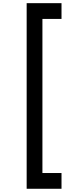

<svg xmlns="http://www.w3.org/2000/svg" viewBox="-20 -951 475 1194"><path d="M362.5 -833.3V-931.3H145.8V222.9H362.5V125H243.8V-833.3Z"/></svg>

Font: Manrope Semibold
Style: Regular
Weight: 600
Width: 4
Designer: Michael Sharanda
Foundry: Michael Sharanda
Version: Version 2.000;PS 002.000;hotconv 1.0.88;makeotf.lib2.5.64775